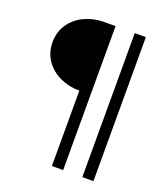

<svg xmlns="http://www.w3.org/2000/svg" viewBox="-147 -801 896 1025"><g transform="rotate(20 300.5 -288.0)"><path d="M45 -502Q45 -561 76 -605.5Q107 -650 158 -673.5Q209 -697 268 -697H332V121H268V-307Q209 -307 158 -330.5Q107 -354 76 -398.5Q45 -443 45 -502ZM441 -697H504V121H441Z"/></g></svg>

Font: Hanken Grotesk SemiBold
Style: Regular
Weight: 600
Designer: Alfredo Marco Pradil
Foundry: Hanken Design Co.
Version: Version 3.014